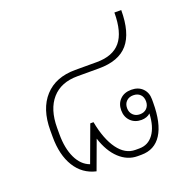

<svg xmlns="http://www.w3.org/2000/svg" viewBox="-126 -821 935 951"><g transform="rotate(-20 341.0 -345.5)"><path d="M604 -233V-215Q604 -106 567.5 -49Q531 8 461 8H441Q388 8 345.5 -31.5Q303 -71 280 -143L224 9Q154 -7 116 -68.5Q78 -130 78 -226V-260Q78 -373 135.5 -436Q193 -499 296 -499H410Q495 -499 535.5 -547.5Q576 -596 576 -700H612Q612 -580 563 -523Q514 -466 410 -466H296Q209 -466 161.5 -412Q114 -358 114 -260V-226Q114 -152 138 -101.5Q162 -51 206 -35L276 -225H293Q311 -130 349.5 -77.5Q388 -25 441 -25H462Q509 -25 537 -63.5Q565 -102 568 -171Q560 -163 547.5 -158.5Q535 -154 521 -154Q486 -154 464 -176Q442 -198 442 -233Q442 -268 464 -290Q486 -312 523 -312Q560 -312 582 -290Q604 -268 604 -233ZM573 -233Q573 -256 559.5 -269.5Q546 -283 523 -283Q501 -283 487 -269.5Q473 -256 473 -233Q473 -211 487 -197Q501 -183 523 -183Q546 -183 559.5 -197Q573 -211 573 -233Z"/></g></svg>

Font: Bai Jamjuree ExtraLight
Style: Regular
Weight: 275
Designer: Katatrad Aksorn Co.,Ltd.
Foundry: Cadson Demak Co.,Ltd.
Version: Version 1.000; ttfautohint (v1.6)